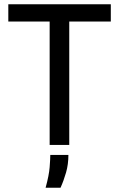

<svg xmlns="http://www.w3.org/2000/svg" viewBox="-20 -680 559 901"><path d="M213 0V-660H305V0ZM19 -579V-660H500V-579ZM194 201Q210 143 213 104.5Q216 66 216 47H301Q301 91 290 129.5Q279 168 264 201Z"/></svg>

Font: Bricolage Grotesque 60pt
Style: Regular
Weight: 400
Version: Version 1.001;gftools[0.9.33.dev8+g029e19f]